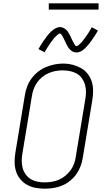

<svg xmlns="http://www.w3.org/2000/svg" viewBox="-20 -1129 640 1157"><path d="M249 8Q220 8 192 2.5Q164 -3 141 -16.5Q118 -30 101 -51Q84 -72 76 -98.5Q68 -125 68 -153.5Q68 -182 73 -211L130 -556Q134 -582 143.5 -607.5Q153 -633 169.5 -655.5Q186 -678 208.5 -696Q231 -714 256.5 -724.5Q282 -735 308 -740.5Q334 -746 361 -746Q390 -746 417 -739Q444 -732 467.5 -719Q491 -706 508 -684.5Q525 -663 533 -637Q541 -611 541 -582Q541 -553 536 -524L479 -179Q475 -153 465.5 -127.5Q456 -102 440 -79.5Q424 -57 401.5 -39Q379 -21 353.5 -10.5Q328 0 301.5 4Q275 8 249 8ZM249 -30Q271 -30 292.5 -33.5Q314 -37 335 -46Q356 -55 374 -70Q392 -85 405.5 -103.5Q419 -122 426.5 -143Q434 -164 437 -186L494 -531Q498 -553 498 -576Q498 -599 492 -619.5Q486 -640 473.5 -657.5Q461 -675 442.5 -685.5Q424 -696 402 -700.5Q380 -705 358 -705Q336 -705 314.5 -701Q293 -697 272.5 -688Q252 -679 234 -664.5Q216 -650 203 -631Q190 -612 182.5 -591.5Q175 -571 172 -549L115 -204Q111 -182 111 -159.5Q111 -137 116.5 -116.5Q122 -96 134.5 -78.5Q147 -61 165 -50Q183 -39 205 -34.5Q227 -30 249 -30ZM441 -813Q435 -813 430 -814Q425 -815 420.5 -817Q416 -819 412 -822Q408 -825 404 -828.5Q400 -832 397 -835.5Q394 -839 391.5 -843Q389 -847 386.5 -851.5Q384 -856 381.5 -860.5Q379 -865 377 -869.5Q375 -874 373 -878Q371 -882 368.5 -887.5Q366 -893 363.5 -897.5Q361 -902 359 -906.5Q357 -911 354.5 -914.5Q352 -918 349 -922.5Q346 -927 342 -927Q338 -927 334 -924.5Q330 -922 327 -919.5Q324 -917 319 -912.5Q314 -908 312 -905.5Q310 -903 308 -901Q306 -899 303.5 -896Q301 -893 299 -890Q297 -887 294.5 -884Q292 -881 289.5 -877.5Q287 -874 284 -870Q281 -866 278.5 -862Q276 -858 273 -853.5Q270 -849 267 -844.5Q264 -840 261 -835Q258 -830 255 -825Q252 -820 249 -814L212 -833Q217 -843 222 -851Q227 -859 232 -867Q237 -875 242 -882Q247 -889 251.5 -895Q256 -901 260 -907Q264 -913 268.5 -918Q273 -923 277 -927.5Q281 -932 287 -938Q293 -944 299 -948.5Q305 -953 312 -957Q319 -961 326.5 -963.5Q334 -966 341 -966Q347 -966 352 -964.5Q357 -963 361.5 -961Q366 -959 370 -956.5Q374 -954 378 -950.5Q382 -947 385 -943.5Q388 -940 390.5 -935.5Q393 -931 395.5 -927Q398 -923 400.5 -918.5Q403 -914 405 -909.5Q407 -905 409 -900.5Q411 -896 413.5 -891Q416 -886 418.5 -881Q421 -876 423 -872Q425 -868 427.5 -864.5Q430 -861 433 -856Q436 -851 440 -851Q444 -851 448 -853.5Q452 -856 455 -858.5Q458 -861 463 -866Q468 -871 470 -873Q472 -875 474 -877.5Q476 -880 478.5 -883Q481 -886 483 -888.5Q485 -891 487.5 -894.5Q490 -898 492.5 -901.5Q495 -905 498 -908.5Q501 -912 503.5 -916.5Q506 -921 509 -925Q512 -929 515 -934Q518 -939 521 -944Q524 -949 527 -954Q530 -959 533 -965L570 -945Q565 -936 560 -927.5Q555 -919 550 -911.5Q545 -904 540 -897Q535 -890 530.5 -883.5Q526 -877 522 -871.5Q518 -866 513.5 -861Q509 -856 505 -851.5Q501 -847 495 -840.5Q489 -834 483 -829.5Q477 -825 470 -821Q463 -817 455.5 -815Q448 -813 441 -813ZM574 -1071H274V-1109H574Z"/></svg>

Font: Iosevka Slab XLtExObl
Style: Regular
Weight: 200
Width: 7
Italic angle: -9°
Monospace: yes
Designer: Belleve Invis
Foundry: Belleve Invis
Version: Version 11.1.1; ttfautohint (v1.8.3)